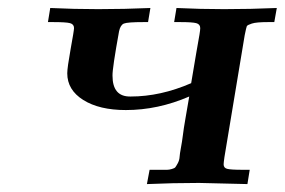

<svg xmlns="http://www.w3.org/2000/svg" viewBox="-20 -465 719 485"><path d="M101.1 -409.2 106.9 -444.8Q167 -441.9 228 -441.9Q293.9 -441.9 359.9 -444.8L354 -409.2H342.8Q301.8 -409.2 293 -405.5Q284.2 -401.9 280.8 -386.2Q263.7 -292 264.2 -273.9Q264.2 -220.7 309.1 -221.2H310.1Q385.3 -221.2 462.9 -254.9Q469.7 -296.9 475.8 -331.5Q481.9 -366.2 483.9 -377.7Q485.8 -389.2 485.8 -394Q485.8 -403.8 475.8 -406.5Q465.8 -409.2 435.1 -409.2H419.9L425.8 -444.8Q485.8 -441.9 545.9 -441.9Q612.8 -441.9 679.2 -444.8L672.9 -409.2H657.2Q627.4 -409.2 616.2 -405.5Q605 -401.9 603.5 -398.9Q602.1 -396 598.1 -376L546.9 -67.9Q544.9 -53.7 544.9 -49.8Q544.9 -41 553.5 -38.6Q562 -36.1 592.8 -36.1H610.8L605 0Q497.1 -2.9 482.9 -2.9Q417 -2.9 351.1 0L357.9 -36.1H383.8Q397 -36.1 402.1 -36.1Q407.2 -36.1 414.1 -38.1Q420.9 -40 422.9 -42.5Q424.8 -44.9 429 -52.5Q433.1 -60.1 433.6 -68.1Q434.1 -76.2 437 -91.6Q439.9 -106.9 441.9 -123Q443.8 -139.2 448.5 -166Q453.1 -192.9 458 -221.2Q378.9 -187 297.9 -187Q231 -187 190.4 -212.4Q149.9 -237.8 149.9 -279.8Q149.9 -293.9 158.4 -341.1Q167 -388.2 167 -394Q167 -403.8 157 -406.5Q147 -409.2 113.8 -409.2Z"/></svg>

Font: CMU Serif Extra
Style: BoldSlanted
Weight: 700
Italic angle: -9.46001°
Version: Version 0.7.0